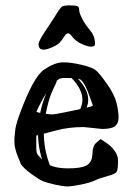

<svg xmlns="http://www.w3.org/2000/svg" viewBox="-20 -666 480 695"><path d="M168.2 -494.6C181.1 -500.2 190.1 -505.6 195.3 -511C200.5 -516.4 206.9 -524.9 214.6 -536.6C222.2 -548.3 230.5 -548.1 239.3 -535.9C248 -523.7 259.9 -514.2 274.9 -507.3C289.9 -500.5 301.3 -497.1 309.1 -497.1C316.9 -497.1 321.5 -498.9 323 -502.4C324.5 -506 324.2 -513.3 322.3 -524.2C320.3 -535.1 314.2 -546.6 304 -558.8C293.7 -571 284.9 -584.1 277.6 -598.1C270.3 -612.1 266.6 -622.8 266.6 -630.1C266.6 -637.5 264.6 -642 260.5 -643.8C256.4 -645.6 247.3 -646.5 233.2 -646.5C219 -646.5 209.8 -645.3 205.6 -642.8C201.3 -640.4 194.8 -632.1 186 -617.9C177.2 -603.8 164 -583.4 146.2 -556.9C128.5 -530.4 119.6 -513.6 119.6 -506.6C119.6 -499.6 121.1 -494.5 124 -491.2C127 -488 131.8 -486.3 138.7 -486.3C145.5 -486.3 155.4 -489.1 168.2 -494.6ZM145.5 -253.9C153 -292.3 161.8 -321.6 171.9 -341.8C180.7 -359.4 185.1 -369.5 185.1 -372.1C185.1 -372.7 184.9 -373 184.6 -373C185.2 -373.7 187.7 -375.7 192.1 -378.9C196.5 -382.2 204.3 -383.8 215.6 -383.8C226.8 -383.8 234.7 -383.6 239.3 -383.3C265.3 -356.3 278.3 -330.2 278.3 -305.2C278.3 -293.5 275.6 -282.1 270 -271C257.3 -268.4 239 -264.6 215.1 -259.5C191.2 -254.5 175.9 -252 169.4 -252C162.9 -252 154.9 -252.6 145.5 -253.9ZM229 -56.6H221.7C196.9 -57 176.6 -60.7 160.6 -67.9C146.3 -105 139 -143.1 138.7 -182.1C139.3 -182.5 154.6 -186.5 184.6 -194.3C214.5 -202.1 247.4 -206.1 283.2 -206.1L349.6 -199.2C372.4 -199.2 388 -202.6 396.5 -209.2C404.9 -215.9 409.2 -226.6 409.2 -241.2C409.2 -255.9 406.7 -273.4 401.6 -293.9C396.6 -314.5 384.8 -337.7 366.2 -363.8C347.7 -389.8 334.1 -406.1 325.7 -412.6C317.2 -419.1 300.4 -425.4 275.1 -431.4C249.9 -437.4 227.6 -440.4 208.3 -440.4C188.9 -440.4 166.1 -431.7 139.9 -414.3C113.7 -396.9 83.8 -342.3 50.3 -250.5C40.2 -222.2 35 -202.1 34.7 -190.4L32.2 -166V-148.9C32.2 -140.1 35 -127.1 40.5 -109.9L55.7 -71.8C63.2 -61 75.8 -49.2 93.5 -36.4C111.2 -23.5 124.7 -15.1 133.8 -11C142.9 -6.9 157.6 -2.6 177.7 2C197.9 6.5 213.3 8.8 223.9 8.8C234.5 8.8 250.7 6.6 272.7 2.2C294.7 -2.2 311.8 -7.3 324.2 -13.2C336.6 -19 352.1 -24.3 370.6 -29.1C389.2 -33.8 399.9 -39.1 402.8 -45.2C405.8 -51.2 407.2 -64.3 407.2 -84.5C407.2 -104.7 395.8 -124.2 373 -143.1L372.6 -143.6L344.2 -162.6L328.1 -148.9C319.7 -142.1 315.1 -128.7 314.5 -108.6C313.8 -88.6 307 -75 293.9 -67.6C280.9 -60.3 259.3 -56.6 229 -56.6ZM147.5 -329.1C137.7 -304.7 130.4 -280.8 125.5 -257.3C119 -258.6 114.4 -259.9 111.8 -261.2C114.1 -267.4 119.4 -278.4 127.7 -294.2C136 -310 142.6 -321.6 147.5 -329.1ZM111.3 -129.4V-175.3L117.7 -176.8C118.3 -146.8 123.2 -117.5 132.3 -88.9C121.9 -99 115.8 -106.2 114 -110.6C112.2 -115 111.3 -121.3 111.3 -129.4ZM269 -378.9C272.9 -377.9 278.4 -371.9 285.4 -360.8C292.4 -349.8 302.7 -323.9 316.4 -283.2C312.8 -281.6 308.4 -280.1 303.2 -278.8L293.5 -276.4C297.4 -285.8 299.3 -295.4 299.3 -305.2C299.3 -329.3 286.9 -354.5 262.2 -380.9C262.9 -380.5 265.1 -379.9 269 -378.9Z"/></svg>

Font: Drukaatie burti
Style: Regular
Weight: 400
Version: Version 0.14.4